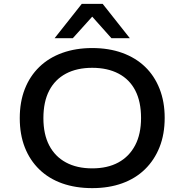

<svg xmlns="http://www.w3.org/2000/svg" viewBox="-20 -962 952 991"><path d="M456 9Q370 9 301 -15.5Q232 -40 183 -87.5Q134 -135 108 -201.5Q82 -268 82 -352Q82 -436 108 -502.5Q134 -569 183 -616.5Q232 -664 301.5 -689Q371 -714 456 -714Q542 -714 611 -689Q680 -664 728.5 -617.5Q777 -571 803.5 -504Q830 -437 830 -354Q830 -269 803.5 -202.5Q777 -136 728.5 -88.5Q680 -41 611 -16Q542 9 456 9ZM456 -93Q535 -93 591 -123.5Q647 -154 677.5 -212Q708 -270 708 -353Q708 -437 678.5 -494.5Q649 -552 592 -582Q535 -612 456 -612Q377 -612 320.5 -582Q264 -552 234 -494.5Q204 -437 204 -352Q204 -269 234 -211.5Q264 -154 320.5 -123.5Q377 -93 456 -93ZM262 -765 402 -942H510L650 -765H555L456 -876L356 -765Z"/></svg>

Font: Nunito Sans 7pt SemiExpanded SemiBold
Style: Regular
Weight: 600
Width: 6
Designer: Vernon Adams
Foundry: Vernon Adams
Version: Version 3.101;gftools[0.9.27]